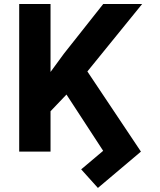

<svg xmlns="http://www.w3.org/2000/svg" viewBox="-20 -747 788 946"><path d="M229 -727.3V-392.4L294.7 -482.2L488.6 -727.3H680.4L410.5 -394.9L674.4 0L462.4 179L380 87.4L488.3 -3.9L307.5 -281.2L229 -198.9V0H74.6V-727.3Z"/></svg>

Font: Inter P
Style: Bold
Weight: 700
Designer: Rasmus Andersson
Foundry: rsms
Version: Version 3.018;git-588b23468